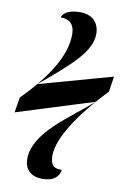

<svg xmlns="http://www.w3.org/2000/svg" viewBox="-132 -818 746 1120"><g transform="rotate(10 241.5 -258.0)"><path d="M199 240C266 240 296 212 304 169C253 170 235 151 235 94C235 -5 336 -163 495 -328L509 -420L76 -299C263 -454 364 -545 364 -647C364 -708 327 -756 250 -756C181 -756 147 -730 143 -706C188 -707 226 -686 226 -620C226 -487 130 -348 -11 -204L-26 -114L430 -257C297 -140 94 -17 94 140C94 208 139 240 199 240Z"/></g></svg>

Font: Noto Serif Display ExtraBold
Style: Italic
Weight: 800
Italic angle: -12°
Designer: Monotype Design Team
Foundry: Monotype Imaging Inc.
Version: Version 2.009